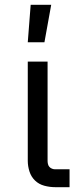

<svg xmlns="http://www.w3.org/2000/svg" viewBox="-20 -775 340 795"><path d="M208 0Q186 0 163.5 -6Q141 -12 125 -27.5Q109 -43 102 -65Q95 -87 95 -109V-520H177V-109Q177 -103 178.5 -96Q180 -89 184.5 -84Q189 -79 195.5 -76.5Q202 -74 208 -74H268V0ZM95 -600 107 -755H192L164 -600Z"/></svg>

Font: Iosevka Aile
Style: Regular
Weight: 400
Designer: Belleve Invis
Foundry: Belleve Invis
Version: Version 28.0.1; ttfautohint (v1.8.4)